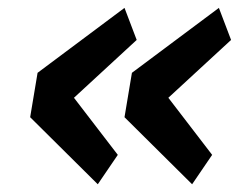

<svg xmlns="http://www.w3.org/2000/svg" viewBox="-20 -515 640 487"><path d="M278.8 -122.2 167.6 -267 326.7 -413.7 295.8 -495 75.3 -330.3 56.5 -217.7 228 -47.6ZM295.8 -217.7 467.3 -47.6 518.1 -122.2 407 -267 566.1 -413.7 535.2 -495 314.6 -330.3Z"/></svg>

Font: Margiela Mono Italic SmBold It
Style: Regular
Weight: 600
Designer: Mike Abbink, Paul van der Laan, Pieter van Rosmalen
Foundry: Bold Monday
Version: Version 2.003 2021